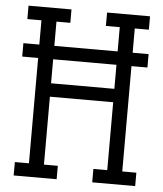

<svg xmlns="http://www.w3.org/2000/svg" viewBox="-53 -781 705 828"><g transform="rotate(5 300.0 -367.5)"><path d="M37 0V-58H98V-514H29V-572H98V-677H37V-735H223V-677H163V-572H437V-677H377V-735H563V-677H502V-572H571V-514H502V-58H563V0H377V-58H437V-352H163V-58H223V0ZM163 -410H437V-514H163Z"/></g></svg>

Font: Iosevka Etoile Light
Style: Regular
Weight: 300
Designer: Belleve Invis
Foundry: Belleve Invis
Version: Version 25.0.1; ttfautohint (v1.8.4)